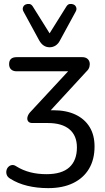

<svg xmlns="http://www.w3.org/2000/svg" viewBox="-20 -782 540 991"><path d="M229 189Q171 189 121.5 177Q72 165 34 141Q20 133 15.5 122Q11 111 13 99.5Q15 88 22.5 80Q30 72 41 70Q52 68 65 77Q97 97 135.5 107Q174 117 220 117Q299 117 338 81.5Q377 46 377 -21Q377 -82 338.5 -114.5Q300 -147 227 -147H147Q132 -147 125.5 -155.5Q119 -164 121.5 -176.5Q124 -189 134 -201L352 -436V-414H66Q48 -414 37.5 -423.5Q27 -433 27 -451Q27 -487 66 -487H404Q420 -487 429.5 -480Q439 -473 442 -461.5Q445 -450 441.5 -437Q438 -424 427 -414L218 -187L194 -213H255Q322 -213 369.5 -190.5Q417 -168 442.5 -126.5Q468 -85 468 -26Q468 41 439.5 89Q411 137 357.5 163Q304 189 229 189ZM236 -538Q219 -538 205.5 -547Q192 -556 182 -574L102 -721Q95 -733 98.5 -743.5Q102 -754 111.5 -758.5Q121 -763 131.5 -761.5Q142 -760 149 -749L236 -610L323 -749Q330 -760 340.5 -761.5Q351 -763 360.5 -758.5Q370 -754 373.5 -743.5Q377 -733 370 -721L290 -574Q281 -556 267 -547Q253 -538 236 -538Z"/></svg>

Font: Nunito Medium
Style: Regular
Weight: 500
Designer: Vernon Adams
Foundry: Vernon Adams
Version: Version 3.601